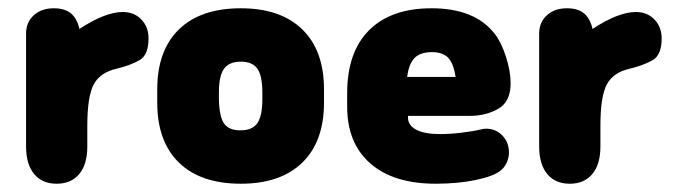

<svg xmlns="http://www.w3.org/2000/svg" viewBox="-20 -433 1627 464"><path d="M172 -363Q166 -389 151 -401Q136 -413 110 -413Q80 -413 61.5 -396Q43 -379 43 -352V-79Q43 -36 62.5 -12.5Q82 11 117 11Q152 11 171.5 -12.5Q191 -36 191 -79V-129Q191 -200 206.5 -229Q222 -258 262 -267Q295 -275 317 -287.5Q339 -300 339 -340Q339 -368 321.5 -386Q304 -404 277 -404Q234 -404 172 -363Z M360 -217V-185Q360 -91 412.5 -40Q465 11 562 11Q658 11 710.5 -40Q763 -91 763 -185V-217Q763 -311 710.5 -362Q658 -413 562 -413Q465 -413 412.5 -362Q360 -311 360 -217ZM614 -209V-193Q614 -153 602 -135.5Q590 -118 561 -118Q533 -118 521.5 -134.5Q510 -151 509 -193V-209Q509 -250 521.5 -267Q534 -284 562 -284Q590 -284 602 -267Q614 -250 614 -209Z M966 -153H1116Q1154 -153 1184 -170Q1214 -187 1214 -232Q1214 -261 1202.5 -296.5Q1191 -332 1175 -352Q1127 -413 1023 -413Q925 -413 872 -360Q819 -307 819 -208V-175Q819 -87 875 -38Q931 11 1033 11Q1086 11 1129.5 2Q1173 -7 1190 -21Q1199 -28 1204.5 -40Q1210 -52 1210 -64Q1210 -89 1194 -105.5Q1178 -122 1155 -122Q1149 -122 1141 -120Q1125 -116 1097 -112.5Q1069 -109 1043 -109Q1006 -109 986 -119.5Q966 -130 966 -149ZM1081 -247H964Q968 -279 982 -293Q996 -307 1024 -307Q1050 -307 1063 -293.5Q1076 -280 1081 -247Z M1412 -363Q1406 -389 1391 -401Q1376 -413 1350 -413Q1320 -413 1301.5 -396Q1283 -379 1283 -352V-79Q1283 -36 1302.5 -12.5Q1322 11 1357 11Q1392 11 1411.5 -12.5Q1431 -36 1431 -79V-129Q1431 -200 1446.5 -229Q1462 -258 1502 -267Q1535 -275 1557 -287.5Q1579 -300 1579 -340Q1579 -368 1561.5 -386Q1544 -404 1517 -404Q1474 -404 1412 -363Z"/></svg>

Font: Beiruti Black
Style: Regular
Weight: 900
Designer: Arlette Boutros
Foundry: Boutros
Version: Version 1.41